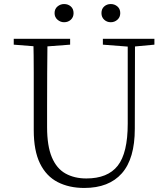

<svg xmlns="http://www.w3.org/2000/svg" viewBox="-20 -915 828 950"><path d="M297 -805Q279 -805 264.5 -817.5Q250 -830 250 -850Q250 -871 264.5 -883Q279 -895 297 -895Q317 -895 330.5 -883Q344 -871 344 -850Q344 -830 330.5 -817.5Q317 -805 297 -805ZM528 -805Q509 -805 495.5 -817.5Q482 -830 482 -850Q482 -871 495.5 -883Q509 -895 528 -895Q547 -895 561 -883Q575 -871 575 -850Q575 -830 561 -817.5Q547 -805 528 -805ZM397 15Q322 15 265.5 -14Q209 -43 178 -106Q147 -169 147 -271V-387Q147 -472 147 -556Q147 -640 145 -723H215Q214 -641 213.5 -557Q213 -473 213 -387V-286Q213 -193 236.5 -137Q260 -81 304 -56.5Q348 -32 407 -32Q513 -32 562.5 -95Q612 -158 612 -303V-723H648L647 -278Q647 -130 583 -57.5Q519 15 397 15ZM48 -694V-723H327V-694L194 -684H175ZM489 -694V-723H744V-694L636 -684H618Z"/></svg>

Font: Noto Serif JP ExtraLight
Style: Regular
Weight: 200
Designer: Ryoko NISHIZUKA  (kana & ideographs); Frank Grießhammer (Latin, Greek & Cyrillic); Wenlong ZHANG  (bopomofo); Sandoll Co
Foundry: Adobe
Version: Version 2.002-H1;hotconv 1.1.0;makeotfexe 2.6.0